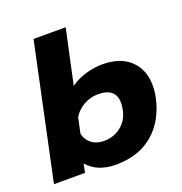

<svg xmlns="http://www.w3.org/2000/svg" viewBox="-139 -856 939 989"><g transform="rotate(-20 330.0 -362.0)"><path d="M175 -48 165 0H-5L152 -739H328L264 -441Q298 -466 345 -480.5Q392 -495 440 -495Q537 -495 592 -443.5Q647 -392 647 -304Q647 -271 640 -239Q615 -121 535.5 -53Q456 15 331 15Q229 15 175 -48ZM459 -239Q463 -256 463 -276Q463 -358 365 -358Q325 -358 288 -337.5Q251 -317 230 -282L212 -197Q220 -162 247 -141.5Q274 -121 314 -121Q368 -121 408 -152.5Q448 -184 459 -239Z"/></g></svg>

Font: Prompt Bold
Style: Bold Italic
Weight: 700
Italic angle: -12°
Designer: Katatrad Team
Foundry: CadsonDemak
Version: Version 1.000